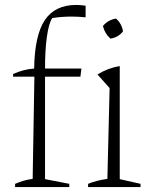

<svg xmlns="http://www.w3.org/2000/svg" viewBox="-20 -756 608 776"><path d="M33 -446V-457Q53 -466 73.5 -471.5Q94 -477 118 -479Q120 -613 161 -674.5Q202 -736 288 -736Q306 -736 326 -733V-686Q296 -689 268 -689Q249 -689 229.5 -687.5Q210 -686 191 -683Q177 -661 169.5 -607.5Q162 -554 162 -479H309L305 -446H162V-32L260 -13V0H41V-13Q55 -19 72 -24.5Q89 -30 112 -33L119 -446ZM336 0V-13Q353 -20 372.5 -25Q392 -30 414 -33L423 -400L374 -455Q416 -481 464 -489V-32L548 -13V0ZM449 -681Q473 -659 477 -629Q457 -604 426 -600Q403 -621 396 -651Q417 -676 449 -681Z"/></svg>

Font: Piazzolla ExtraLight
Style: Regular
Weight: 200
Designer: Juan Pablo del Peral
Foundry: Huerta Tipografica
Version: Version 1.330